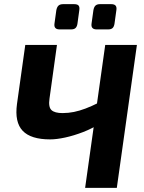

<svg xmlns="http://www.w3.org/2000/svg" viewBox="-20 -907 696 927"><path d="M255 -690 219 -431Q213 -390 228.5 -375.5Q244 -361 282 -361Q310 -361 337 -366.5Q364 -372 393 -383Q422 -394 456 -411L466 -313Q427 -287 381.5 -269.5Q336 -252 294.5 -243Q253 -234 222 -234Q129 -234 89.5 -275.5Q50 -317 62 -405L102 -690ZM641 -690 544 0H391L488 -690ZM337 -887Q354 -887 359.5 -880Q365 -873 363 -859L354 -793Q352 -779 345 -772Q338 -765 323 -765H268Q239 -765 243 -793L252 -858Q255 -873 262.5 -880Q270 -887 286 -887ZM516 -887Q532 -887 538 -880Q544 -873 542 -859L533 -794Q531 -779 524 -772Q517 -765 502 -765H447Q418 -765 422 -793L431 -858Q434 -874 441.5 -880.5Q449 -887 463 -887Z"/></svg>

Font: Exo 2
Style: Bold Italic
Weight: 700
Italic angle: -8°
Designer: Natanael Gama
Foundry: Natanael Gama
Version: Version 2.010